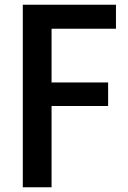

<svg xmlns="http://www.w3.org/2000/svg" viewBox="-20 -788 538 808"><path d="M468 -667H177L197 -687V-421L177 -441H435V-342H177L197 -362V0H76V-768H468Z"/></svg>

Font: Yaldevi SemiBold
Style: Regular
Weight: 600
Designer: Sol Matas, Rajitha Manaperi, Kosala Senevirathne
Foundry: Mooniak
Version: Version 1.100